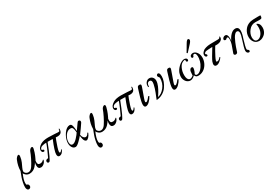

<svg xmlns="http://www.w3.org/2000/svg" viewBox="104 -2066 5375 3687"><g transform="rotate(-30 2791.5 -222.5)"><path d="M576 -88Q566 -43 531.5 -13.5Q497 16 462 16Q399 16 399 -59Q399 -73 400.5 -86.5Q402 -100 404.5 -111Q407 -122 407 -126Q400 -112 389 -97Q378 -82 353.5 -53.5Q329 -25 292 -7Q255 11 214 11Q169 11 136.5 -16Q104 -43 100 -64Q47 57 47 122Q47 149 52 159Q57 169 63.5 168Q70 167 79.5 173Q89 179 95 197Q98 206 98 216Q98 233 86 248Q74 263 48 263Q29 263 16.5 243Q4 223 4 190Q4 145 15.5 90.5Q27 36 40 -1.5Q53 -39 68.5 -78Q84 -117 85 -121Q85 -230 134 -346Q144 -370 165 -391Q186 -412 201 -412Q225 -412 218 -362Q211 -304 188 -251Q165 -198 145.5 -158.5Q126 -119 126 -88Q126 -66 150 -45Q174 -24 205 -24Q258 -24 300 -86Q339 -144 378.5 -224Q418 -304 436 -356Q445 -380 463.5 -396.5Q482 -413 498 -413Q519 -413 519 -385Q519 -376 516 -362Q508 -328 496.5 -293.5Q485 -259 474.5 -234.5Q464 -210 454.5 -190.5Q445 -171 440 -160L434 -150Q432 -130 432 -114Q432 -87 443.5 -71.5Q455 -56 489 -56Q531 -56 566 -94Z M1137 -456Q1138 -452 1138 -444Q1138 -396 1116 -370Q1090 -340 1032 -340L995 -343Q991 -336 971.5 -285.5Q952 -235 930 -167Q908 -99 908 -72Q908 -49 922 -49Q934 -49 948 -65.5Q962 -82 968 -94L978 -82Q941 4 880 4Q837 4 837 -56Q837 -126 928 -344Q928 -347 841 -347H815Q684 -8 652 4Q643 7 636 7Q623 7 615.5 -2.5Q608 -12 608 -25Q608 -41 616 -51.5Q624 -62 636 -64Q664 -68 668 -72Q675 -81 725.5 -198Q776 -315 784 -346Q767 -346 748 -344Q729 -342 702 -336Q675 -330 657.5 -315Q640 -300 638 -278Q638 -269 644.5 -265.5Q651 -262 659 -261.5Q667 -261 673.5 -256Q680 -251 680 -239Q680 -219 658 -219Q635 -219 625.5 -236.5Q616 -254 616 -273Q616 -329 698 -379Q760 -415 868 -415Q931 -415 1004 -410Q1077 -405 1079 -405Q1102 -405 1110 -409Q1115 -411 1119 -427Q1123 -443 1123 -454Q1123 -457 1125 -457Q1126 -457 1129 -456Q1132 -455 1134 -455Q1137 -455 1137 -456Z M1579 -108Q1560 -58 1528.5 -25.5Q1497 7 1476 4Q1457 2 1443 -16Q1429 -34 1422.5 -61Q1416 -88 1413 -105Q1410 -122 1409 -138Q1381 -103 1324.5 -48Q1268 7 1237 8Q1189 10 1161.5 -36.5Q1134 -83 1141 -152Q1150 -240 1211 -328Q1272 -414 1342 -414Q1360 -414 1372.5 -401Q1385 -388 1391 -360.5Q1397 -333 1399.5 -314Q1402 -295 1404 -260Q1405 -251 1405 -246L1500 -380Q1513 -402 1534 -401Q1555 -400 1562.5 -383Q1570 -366 1559 -344Q1501 -256 1423 -152Q1431 -109 1450.5 -86Q1470 -63 1493 -60Q1530 -55 1565 -119Q1579 -110 1579 -108ZM1389 -224Q1388 -231 1386 -253Q1384 -275 1381 -287.5Q1378 -300 1372.5 -316.5Q1367 -333 1355.5 -341Q1344 -349 1327 -350Q1254 -354 1203 -278Q1155 -206 1159 -130Q1164 -58 1215 -64Q1258 -69 1312.5 -128.5Q1367 -188 1389 -224Z M2186 -88Q2176 -43 2141.5 -13.5Q2107 16 2072 16Q2009 16 2009 -59Q2009 -73 2010.5 -86.5Q2012 -100 2014.5 -111Q2017 -122 2017 -126Q2010 -112 1999 -97Q1988 -82 1963.5 -53.5Q1939 -25 1902 -7Q1865 11 1824 11Q1779 11 1746.5 -16Q1714 -43 1710 -64Q1657 57 1657 122Q1657 149 1662 159Q1667 169 1673.5 168Q1680 167 1689.5 173Q1699 179 1705 197Q1708 206 1708 216Q1708 233 1696 248Q1684 263 1658 263Q1639 263 1626.5 243Q1614 223 1614 190Q1614 145 1625.5 90.5Q1637 36 1650 -1.5Q1663 -39 1678.5 -78Q1694 -117 1695 -121Q1695 -230 1744 -346Q1754 -370 1775 -391Q1796 -412 1811 -412Q1835 -412 1828 -362Q1821 -304 1798 -251Q1775 -198 1755.5 -158.5Q1736 -119 1736 -88Q1736 -66 1760 -45Q1784 -24 1815 -24Q1868 -24 1910 -86Q1949 -144 1988.5 -224Q2028 -304 2046 -356Q2055 -380 2073.5 -396.5Q2092 -413 2108 -413Q2129 -413 2129 -385Q2129 -376 2126 -362Q2118 -328 2106.5 -293.5Q2095 -259 2084.5 -234.5Q2074 -210 2064.5 -190.5Q2055 -171 2050 -160L2044 -150Q2042 -130 2042 -114Q2042 -87 2053.5 -71.5Q2065 -56 2099 -56Q2141 -56 2176 -94Z M2747 -456Q2748 -452 2748 -444Q2748 -396 2726 -370Q2700 -340 2642 -340L2605 -343Q2601 -336 2581.5 -285.5Q2562 -235 2540 -167Q2518 -99 2518 -72Q2518 -49 2532 -49Q2544 -49 2558 -65.5Q2572 -82 2578 -94L2588 -82Q2551 4 2490 4Q2447 4 2447 -56Q2447 -126 2538 -344Q2538 -347 2451 -347H2425Q2294 -8 2262 4Q2253 7 2246 7Q2233 7 2225.5 -2.5Q2218 -12 2218 -25Q2218 -41 2226 -51.5Q2234 -62 2246 -64Q2274 -68 2278 -72Q2285 -81 2335.5 -198Q2386 -315 2394 -346Q2377 -346 2358 -344Q2339 -342 2312 -336Q2285 -330 2267.5 -315Q2250 -300 2248 -278Q2248 -269 2254.5 -265.5Q2261 -262 2269 -261.5Q2277 -261 2283.5 -256Q2290 -251 2290 -239Q2290 -219 2268 -219Q2245 -219 2235.5 -236.5Q2226 -254 2226 -273Q2226 -329 2308 -379Q2370 -415 2478 -415Q2541 -415 2614 -410Q2687 -405 2689 -405Q2712 -405 2720 -409Q2725 -411 2729 -427Q2733 -443 2733 -454Q2733 -457 2735 -457Q2736 -457 2739 -456Q2742 -455 2744 -455Q2747 -455 2747 -456Z M2948 -132Q2922 -80 2877.5 -36Q2833 8 2794 8Q2754 8 2754 -52Q2754 -80 2763.5 -124.5Q2773 -169 2782.5 -201.5Q2792 -234 2809.5 -290.5Q2827 -347 2832 -364Q2841 -393 2851.5 -403.5Q2862 -414 2886 -414Q2921 -414 2921 -390Q2921 -381 2916 -364Q2901 -320 2884 -272.5Q2867 -225 2857 -197.5Q2847 -170 2838 -144Q2829 -118 2825 -102.5Q2821 -87 2821 -77Q2821 -60 2838 -60Q2857 -60 2885.5 -91Q2914 -122 2923 -140Z M3341 -378Q3344 -360 3344 -342Q3344 -289 3323 -231Q3302 -173 3264.5 -121Q3227 -69 3165.5 -33.5Q3104 2 3031 6Q3031 2 3047 -37.5Q3063 -77 3083.5 -127.5Q3104 -178 3110 -203Q3111 -209 3119 -236.5Q3127 -264 3132 -287Q3137 -310 3137 -328Q3137 -382 3090 -382Q3064 -382 3047.5 -359Q3031 -336 3031 -290H3015Q3013 -306 3013 -313Q3013 -363 3043 -396Q3073 -429 3114 -429Q3157 -429 3184 -399Q3211 -369 3211 -323Q3211 -298 3203.5 -268.5Q3196 -239 3184.5 -212Q3173 -185 3159 -157.5Q3145 -130 3131.5 -107.5Q3118 -85 3106.5 -67.5Q3095 -50 3088.5 -40.5Q3082 -31 3083 -31Q3165 -47 3232 -131.5Q3299 -216 3299 -328Q3299 -344 3284.5 -357.5Q3270 -371 3270 -391Q3270 -404 3280.5 -414.5Q3291 -425 3304 -425Q3333 -425 3341 -378Z M3596 -132Q3570 -80 3525.5 -36Q3481 8 3442 8Q3402 8 3402 -52Q3402 -80 3411.5 -124.5Q3421 -169 3430.5 -201.5Q3440 -234 3457.5 -290.5Q3475 -347 3480 -364Q3489 -393 3499.5 -403.5Q3510 -414 3534 -414Q3569 -414 3569 -390Q3569 -381 3564 -364Q3549 -320 3532 -272.5Q3515 -225 3505 -197.5Q3495 -170 3486 -144Q3477 -118 3473 -102.5Q3469 -87 3469 -77Q3469 -60 3486 -60Q3505 -60 3533.5 -91Q3562 -122 3571 -140Z M4200 -268Q4201 -205 4173.5 -145.5Q4146 -86 4098 -47Q4041 -1 3970 2Q3933 4 3912.5 -12Q3892 -28 3887 -50Q3862 -20 3827 -4.5Q3792 11 3756 2Q3708 -10 3678.5 -59Q3649 -108 3656 -168Q3662 -208 3672 -236Q3694 -291 3748 -344Q3802 -397 3858 -410Q3887 -417 3912.5 -405Q3938 -393 3938 -366Q3938 -355 3931 -347.5Q3924 -340 3914 -340Q3905 -340 3897 -347.5Q3889 -355 3890 -366Q3891 -373 3891.5 -379.5Q3892 -386 3887 -390Q3882 -394 3872 -392Q3801 -379 3763 -303.5Q3725 -228 3726 -142Q3728 -40 3780 -26Q3814 -16 3864 -58Q3865 -63 3866.5 -94Q3868 -125 3871 -145Q3874 -165 3888 -184.5Q3902 -204 3926 -203Q3940 -203 3945.5 -193Q3951 -183 3949.5 -168Q3948 -153 3943.5 -136Q3939 -119 3932 -102.5Q3925 -86 3920 -75.5Q3915 -65 3912 -60Q3916 -44 3926 -36.5Q3936 -29 3948 -29Q3960 -29 3971 -32Q3982 -35 3992 -40Q4035 -62 4072.5 -117Q4110 -172 4123 -224Q4139 -288 4136.5 -327.5Q4134 -367 4124 -383.5Q4114 -400 4098 -402Q4086 -403 4076 -395.5Q4066 -388 4064 -376Q4062 -361 4050.5 -355Q4039 -349 4028 -354.5Q4017 -360 4016 -374Q4014 -404 4038 -418Q4062 -432 4086 -430Q4132 -426 4165.5 -380.5Q4199 -335 4200 -268ZM4146 -703Q4180 -675 4122 -612L3997 -476L3980 -490L4070 -642Q4117 -726 4146 -703Z M4691 -446Q4697 -405 4674.5 -379Q4652 -353 4615 -344Q4595 -339 4573 -337.5Q4551 -336 4539 -337L4527 -338Q4474 -252 4425.5 -156.5Q4377 -61 4399 -56Q4443 -46 4486 -106L4501 -96Q4478 -59 4435.5 -26Q4393 7 4357 4Q4327 2 4317.5 -24Q4308 -50 4326 -100Q4337 -128 4372 -189Q4407 -250 4437 -297L4466 -344Q4367 -341 4333 -336Q4297 -331 4284 -307Q4275 -290 4294 -281Q4304 -276 4306 -263Q4308 -250 4303 -246Q4292 -237 4281.5 -238.5Q4271 -240 4265 -246Q4250 -260 4249.5 -281.5Q4249 -303 4256 -318.5Q4263 -334 4271 -342Q4291 -362 4303.5 -372Q4316 -382 4357.5 -395.5Q4399 -409 4457 -411Q4488 -412 4527.5 -412Q4567 -412 4601 -413Q4605 -413 4615.5 -413Q4626 -413 4630.5 -413.5Q4635 -414 4643 -414.5Q4651 -415 4655.5 -417Q4660 -419 4665 -422.5Q4670 -426 4673 -431.5Q4676 -437 4677 -444Q4678 -445 4679.5 -445.5Q4681 -446 4685 -447Q4689 -448 4691 -446Z M5060 -180Q5012 -23 5012 22Q5012 37 5031 47Q5050 57 5050 72Q5050 99 5024 99Q5008 99 4992 83.5Q4976 68 4976 40Q4976 -10 5034 -184Q5063 -271 5063 -309Q5063 -366 5018 -366Q4997 -366 4973.5 -341.5Q4950 -317 4931.5 -282.5Q4913 -248 4893.5 -202.5Q4874 -157 4862 -122.5Q4850 -88 4839 -54.5Q4828 -21 4828 -20Q4817 8 4785 8Q4772 8 4761 0Q4750 -8 4750 -22Q4750 -28 4752 -34L4810 -196Q4828 -248 4828 -302Q4828 -358 4804 -358Q4789 -358 4779 -344Q4770 -332 4754 -332Q4742 -332 4732.5 -339.5Q4723 -347 4723 -359Q4723 -376 4742.5 -394.5Q4762 -413 4788 -413Q4844 -413 4844 -317Q4844 -286 4840 -262Q4869 -331 4918 -380Q4967 -429 5019 -429Q5095 -429 5095 -341Q5095 -323 5092 -301.5Q5089 -280 5084 -260Q5079 -240 5074.5 -224.5Q5070 -209 5065 -195.5Q5060 -182 5060 -180Z M5569 -409V-402Q5569 -382 5567.5 -373Q5566 -364 5560 -354.5Q5554 -345 5541.5 -342Q5529 -339 5506 -339Q5492 -339 5459.5 -340.5Q5427 -342 5415 -342Q5329 -342 5271.5 -270Q5214 -198 5214 -119Q5214 -76 5231.5 -50.5Q5249 -25 5283 -25Q5337 -25 5380.5 -82.5Q5424 -140 5424 -225Q5424 -237 5423 -249.5Q5422 -262 5421 -271.5Q5420 -281 5418.5 -289Q5417 -297 5417 -300L5416 -304Q5490 -283 5490 -186Q5490 -146 5476.5 -112Q5463 -78 5443 -56.5Q5423 -35 5398 -20Q5373 -5 5351 1.5Q5329 8 5311 8Q5241 8 5202 -40Q5163 -88 5163 -159Q5163 -239 5211 -308.5Q5259 -378 5347 -400Q5386 -410 5511 -410Q5527 -410 5547 -409.5Q5567 -409 5569 -409Z"/></g></svg>

Font: GFS BodoniClassic
Style: Regular
Weight: 400
Designer: George D. Matthiopoulos
Foundry: George D. Matthiopoulos
Version: Macromedia Fontographer 4.1.5 140901